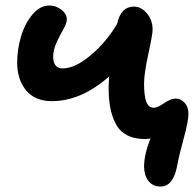

<svg xmlns="http://www.w3.org/2000/svg" viewBox="-20 -474 705 693"><path d="M167 -108.9Q106.4 -108.9 74.2 -147.9Q42 -187 42 -248Q42 -294.9 55.7 -341.6Q69.3 -388.2 96.7 -421.1Q124 -454.1 158.2 -454.1Q181.6 -454.1 201.4 -439Q221.2 -423.8 221.2 -403.8Q221.2 -390.6 209 -369.1Q196.8 -347.7 184.3 -320.8Q171.9 -293.9 171.9 -268.1Q171.9 -250.5 179.9 -238.8Q188 -227.1 206.1 -227.1Q251.5 -227.1 308.6 -275.6Q365.7 -324.2 402.8 -388.2Q416 -450.2 463.9 -450.2Q489.7 -450.2 510.3 -425.8Q530.8 -401.4 530.8 -367.2Q530.8 -349.6 515.4 -279.1Q500 -208.5 500 -172.9Q500 -127.9 508.1 -106.4Q516.1 -85 536.1 -85Q547.9 -85 572.3 -101.6Q596.7 -118.2 613.8 -118.2Q632.8 -118.2 646.5 -103Q660.2 -87.9 660.2 -63Q660.2 -37.1 643.1 25.4Q626 87.9 620.1 121.1Q606 199.2 560.1 199.2Q530.3 199.2 515.1 178.2Q500 157.2 500 127Q500 85 522.9 25.9Q516.1 27.8 502 27.8Q463.9 27.8 437.3 13.2Q410.6 -1.5 397 -28.6Q383.3 -55.7 377.7 -86.7Q372.1 -117.7 372.1 -158.2Q372.1 -169.9 374 -198.2Q272.9 -108.9 167 -108.9Z"/></svg>

Font: Shantell Sans Irregular Bouncy
Style: Regular
Weight: 600
Designer: Stephen Nixon, Anya Danilova, Shantell Martin
Foundry: Arrow Type
Version: Version 1.006;[9816181b4]